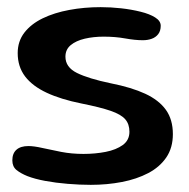

<svg xmlns="http://www.w3.org/2000/svg" viewBox="-20 -500 528 537"><path d="M234 17Q203 17 169.5 14.2Q136 11.5 106.5 6Q77 0.5 56.5 -7.5Q38 -15 26.2 -24.5Q14.5 -34 14.5 -51.5Q14.5 -71 26 -81.2Q37.5 -91.5 59.5 -91.5Q75 -91.5 98.2 -86.2Q121.5 -81 151 -75.2Q180.5 -69.5 213.5 -69.5Q246 -69.5 275.5 -75.2Q305 -81 323.5 -94.5Q342 -108 342 -131.5Q342 -153 330.2 -166.5Q318.5 -180 289.5 -190Q260.5 -200 208 -210.5Q150.5 -222 110.8 -240.5Q71 -259 50.2 -286.2Q29.5 -313.5 29.5 -351.5Q29.5 -384.5 48.2 -408.8Q67 -433 99.5 -448.8Q132 -464.5 173.8 -472.2Q215.5 -480 261.5 -480Q289.5 -480 318.8 -476.8Q348 -473.5 373.2 -467.2Q398.5 -461 414 -451.2Q429.5 -441.5 429.5 -428Q429.5 -413.5 422.5 -404.5Q415.5 -395.5 404.2 -391.5Q393 -387.5 379.5 -387.5Q358 -387.5 330.2 -392.5Q302.5 -397.5 270 -397.5Q241.5 -397.5 217 -391.8Q192.5 -386 177.8 -373.8Q163 -361.5 163 -341.5Q163 -312 195.2 -296Q227.5 -280 290 -267Q348 -255.5 386.2 -237.8Q424.5 -220 444 -192.8Q463.5 -165.5 463.5 -125Q463.5 -86.5 445 -59.5Q426.5 -32.5 394.5 -15.8Q362.5 1 321 9Q279.5 17 234 17Z"/></svg>

Font: Gluten
Style: Regular
Weight: 400
Designer: Tyler Finck
Foundry: Etcetera Type Company
Version: Version 1.300